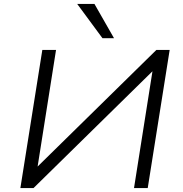

<svg xmlns="http://www.w3.org/2000/svg" viewBox="-20 -960 936 980"><path d="M84 0 196 -705H266L172 -110L778 -705H846L734 0H664L758 -595V-596L151 0ZM503 -765 374 -940H462L562 -765Z"/></svg>

Font: Nunito Sans 7pt SemiExpanded Light
Style: Italic
Weight: 300
Width: 6
Italic angle: -9°
Designer: Vernon Adams
Foundry: Vernon Adams
Version: Version 3.101;gftools[0.9.27]